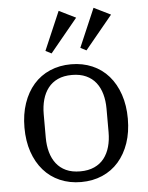

<svg xmlns="http://www.w3.org/2000/svg" viewBox="-55 -821 674 877"><g transform="rotate(-5 282.0 -382.0)"><path d="M282 -37Q319 -37 346.5 -49.5Q374 -62 391.5 -84.5Q409 -107 417.5 -137.5Q426 -168 426 -204V-312Q426 -348 417.5 -378.5Q409 -409 391.5 -431.5Q374 -454 346.5 -466.5Q319 -479 282 -479Q244 -479 217 -466.5Q190 -454 172.5 -431.5Q155 -409 146.5 -378.5Q138 -348 138 -312V-204Q138 -168 146.5 -137.5Q155 -107 172.5 -84.5Q190 -62 217 -49.5Q244 -37 282 -37ZM282 12Q229 12 185 -7Q141 -26 110 -61.5Q79 -97 62 -146.5Q45 -196 45 -258Q45 -319 62 -369Q79 -419 110 -454.5Q141 -490 185 -509Q229 -528 282 -528Q335 -528 379 -509Q423 -490 454 -454.5Q485 -419 502 -369Q519 -319 519 -258Q519 -196 502 -146.5Q485 -97 454 -61.5Q423 -26 379 -7Q335 12 282 12ZM171 -599 247 -776 324 -738 198 -585ZM331 -599 407 -776 484 -738 358 -585Z"/></g></svg>

Font: IBM Plex Serif
Style: Regular
Weight: 400
Designer: Mike Abbink, Paul van der Laan, Pieter van Rosmalen
Foundry: Bold Monday
Version: Version 2.6